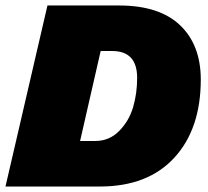

<svg xmlns="http://www.w3.org/2000/svg" viewBox="-28 -680 758 700"><path d="M-8 0 145 -660H406Q553 -660 628.5 -588Q704 -516 704 -390Q704 -210 607.5 -105Q511 0 336 0ZM264 -166H319Q371 -166 407 -203Q443 -240 457.5 -290Q472 -340 472 -396Q472 -494 381 -494H339Z"/></svg>

Font: Elaine Sans Black
Style: Italic
Weight: 900
Italic angle: -13°
Designer: Wei Huang
Foundry: Wei Huang
Version: Version 2.001;December 24, 2019;FontCreator 12.0.0.2547 64-b